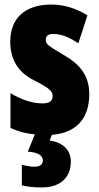

<svg xmlns="http://www.w3.org/2000/svg" viewBox="-20 -583 436 843"><path d="M291 126C291 76 256 42 198 34L208 9C312 1 372 -60 372 -170C372 -255 326 -304 259 -342C188 -384 181 -390 181 -408C181 -426 192 -434 215 -434C253 -434 291 -415 324 -393L364 -516C311 -547 262 -563 205 -563C90 -563 25 -503 25 -400C25 -322 60 -265 128 -231C205 -193 211 -179 211 -161C211 -138 196 -129 166 -129C116 -129 66 -150 26 -174V-21C61 -5 97 4 133 7L102 83C143 85 168 98 168 121C168 140 155 149 131 149C116 149 98 146 76 141V231C101 237 130 240 163 240C246 240 291 196 291 126Z"/></svg>

Font: Noto Sans Telugu ExtraCondensed Black
Style: Regular
Weight: 900
Width: 2
Designer: Jelle Bosma - Monotype Design Team
Foundry: Monotype Imaging Inc.
Version: Version 2.005